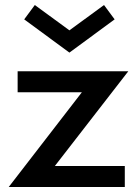

<svg xmlns="http://www.w3.org/2000/svg" viewBox="-20 -752 551 772"><path d="M481.8 0H15L309.1 -380.9H50.9V-465.5H495.9L200.5 -84.5H481.8ZM440.9 -674.1 259.1 -540.5 77.3 -674.1 120 -731.8 259.1 -630 398.2 -731.8Z"/></svg>

Font: Spartan MB SemBd
Style: Regular
Weight: 600
Designer: Matt Bailey, Mirko Velimirovic
Foundry: Matt Bailey
Version: Version 1.005